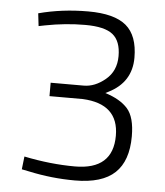

<svg xmlns="http://www.w3.org/2000/svg" viewBox="-50 -715 660 770"><g transform="rotate(5 280.0 -330.0)"><path d="M75 -645Q169 -670 274.5 -670Q380 -670 427.5 -630Q475 -590 475 -501Q475 -402 383 -356L371 -350Q432 -331 462 -297Q492 -263 492 -186Q492 -87 440.5 -38.5Q389 10 280 10Q186 10 94 -10L64 -16L70 -68Q177 -46 275 -46Q428 -46 428 -183Q428 -311 283 -318H149V-372H282Q327 -372 369 -407Q411 -442 411 -502Q411 -562 378.5 -588.5Q346 -615 267 -615Q188 -615 106 -599L81 -594Z"/></g></svg>

Font: Titillium Web[RUS by Daymarius]
Style: Regular
Weight: 300
Designer: Cyrillization by Daymarius
Foundry: Cyrillization by Daymarius
Version: Version 1.002 September 12, 2018